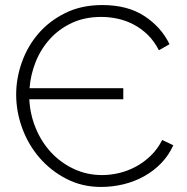

<svg xmlns="http://www.w3.org/2000/svg" viewBox="-20 -734 739 760"><path d="M666 -159Q648 -119 618 -88Q588 -57 550 -36Q512 -15 468.5 -4.5Q425 6 380 6Q305 6 243 -26Q181 -58 136.5 -109.5Q92 -161 68 -226.5Q44 -292 44 -360Q44 -424 66.5 -487.5Q89 -551 132 -601Q175 -651 238.5 -682.5Q302 -714 385 -714Q485 -714 551.5 -670.5Q618 -627 651 -559L609 -535Q590 -572 564 -597Q538 -622 508 -637.5Q478 -653 445.5 -660Q413 -667 381 -667Q315 -667 264 -643Q213 -619 177 -579Q141 -539 121 -488.5Q101 -438 97 -385H468V-341H96Q99 -281 121.5 -226.5Q144 -172 182 -131Q220 -90 272 -65.5Q324 -41 384 -41Q417 -41 451 -49Q485 -57 517 -74Q549 -91 576.5 -117.5Q604 -144 622 -180Z"/></svg>

Font: Oxford Sans
Style: Regular
Weight: 300
Designer: Matt McInerney, Pablo Impallari, Rodrigo Fuenzalida
Foundry: Matt McInerney, Pablo Impallari, Rodrigo Fuenzalida
Version: Version 3.000g; ttfautohint (v1.5) -l 8 -r 28 -G 28 -x 14 -D